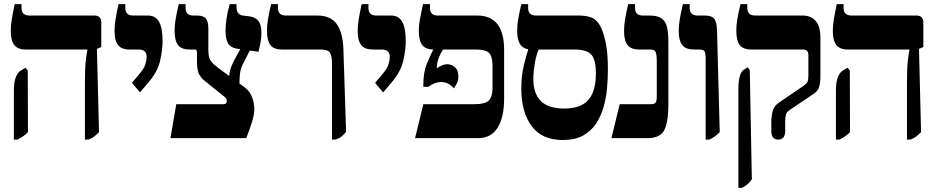

<svg xmlns="http://www.w3.org/2000/svg" viewBox="-20 -667 4522 927"><path d="M390 7V-266Q390 -339 394 -373Q398 -407 402 -426V-428H104Q66 -428 49 -449.5Q32 -471 32 -517Q32 -543 36.5 -571.5Q41 -600 51 -647H84V-628Q84 -592 123 -592H436Q469 -592 469 -558V-440L448 -431L458 -29Q444 -15 434 -7.5Q424 0 407 7ZM47 7V-232Q47 -272 57 -296Q67 -320 83 -328L103 -340L114 -327L115 -29Q102 -16 91 -8.5Q80 -1 64 7Z M656 -221 617 -267 654 -311Q676 -337 682 -357.5Q688 -378 688 -392Q688 -428 649 -428H605Q567 -428 550 -449.5Q533 -471 533 -517Q533 -543 537.5 -571.5Q542 -600 552 -647H585V-628Q585 -592 624 -592H695Q730 -592 747.5 -562.5Q765 -533 765 -468Q765 -430 754 -377.5Q743 -325 701 -274Z M803 0 831 -164H1060Q1067 -164 1071 -168Q1075 -172 1075 -180Q1075 -190 1065 -199L968 -277Q949 -292 940 -311.5Q931 -331 931 -373V-412Q931 -428 922 -428H895Q856 -428 839.5 -449.5Q823 -471 823 -519Q823 -543 827.5 -571.5Q832 -600 843 -647H876V-628Q876 -592 913 -592H931Q962 -592 974 -577.5Q986 -563 986 -528V-425Q986 -406 989 -393Q992 -380 1002 -367.5Q1012 -355 1035 -338L1087 -300Q1087 -321 1097 -346Q1107 -371 1120 -393L1140 -430L1124 -432Q1093 -437 1081 -457.5Q1069 -478 1069 -518Q1069 -543 1073.5 -575.5Q1078 -608 1089 -647H1122V-631Q1122 -597 1152 -592L1185 -588Q1216 -583 1229 -564.5Q1242 -546 1242 -508Q1242 -483 1238 -462Q1234 -441 1228 -417L1186 -423L1159 -370Q1143 -342 1139.5 -317Q1136 -292 1136 -264L1159 -247Q1182 -230 1192 -209Q1202 -188 1205 -169.5Q1208 -151 1208 -142Q1208 -114 1196 -76Q1184 -38 1169 0Z M1583 7V-359Q1583 -397 1573 -412.5Q1563 -428 1527 -428H1341Q1302 -428 1285.5 -449.5Q1269 -471 1269 -519Q1269 -544 1273.5 -572Q1278 -600 1289 -647H1322V-629Q1322 -592 1360 -592H1512Q1575 -592 1605 -552Q1635 -512 1638 -429L1651 -30Q1638 -15 1628 -7Q1618 1 1600 7Z M1830 -221 1791 -267 1828 -311Q1850 -337 1856 -357.5Q1862 -378 1862 -392Q1862 -428 1823 -428H1779Q1741 -428 1724 -449.5Q1707 -471 1707 -517Q1707 -543 1711.5 -571.5Q1716 -600 1726 -647H1759V-628Q1759 -592 1798 -592H1869Q1904 -592 1921.5 -562.5Q1939 -533 1939 -468Q1939 -430 1928 -377.5Q1917 -325 1875 -274Z M1984 0 2024 -164H2273Q2322 -164 2340 -182Q2358 -200 2358 -243V-348Q2358 -395 2341 -411.5Q2324 -428 2276 -428H2119Q2109 -414 2099 -389Q2089 -364 2089 -340V-337Q2099 -345 2113 -351Q2127 -357 2139 -357Q2160 -357 2176.5 -342.5Q2193 -328 2193 -297Q2193 -275 2184 -261Q2175 -247 2172 -240Q2160 -254 2144.5 -262.5Q2129 -271 2110 -271Q2079 -271 2049 -248H2024V-258Q2024 -319 2041 -359.5Q2058 -400 2071 -426V-428Q2034 -429 2018 -450.5Q2002 -472 2002 -518Q2002 -543 2007 -571.5Q2012 -600 2022 -647H2056V-629Q2056 -592 2093 -592H2284Q2414 -592 2414 -426V-192Q2414 -99 2382 -49.5Q2350 0 2289 0Z M2697 9Q2597 9 2547 -58Q2497 -125 2497 -239Q2497 -304 2509.5 -353Q2522 -402 2530 -427V-429Q2502 -434 2489.5 -456Q2477 -478 2477 -519Q2477 -545 2481.5 -572.5Q2486 -600 2497 -647H2530V-628Q2530 -592 2568 -592H2773Q2806 -592 2830 -584.5Q2854 -577 2871 -553Q2888 -529 2900 -480Q2909 -444 2912 -407.5Q2915 -371 2915 -333Q2915 -290 2911 -243Q2907 -196 2894.5 -151.5Q2882 -107 2858 -70.5Q2834 -34 2795 -12.5Q2756 9 2697 9ZM2555 -286Q2555 -215 2591.5 -179Q2628 -143 2704 -143Q2784 -143 2820.5 -184.5Q2857 -226 2857 -313Q2857 -380 2834.5 -404Q2812 -428 2754 -428H2581Q2569 -403 2562 -360.5Q2555 -318 2555 -286Z M2932 0 2972 -164H3125Q3140 -164 3145.5 -172Q3151 -180 3151 -200V-369Q3151 -404 3145.5 -416Q3140 -428 3119 -428H3065Q3027 -428 3010 -449.5Q2993 -471 2993 -517Q2993 -543 2997.5 -571.5Q3002 -600 3013 -647H3046V-629Q3046 -592 3084 -592H3115Q3155 -592 3174.5 -578Q3194 -564 3200.5 -535.5Q3207 -507 3207 -464V-162Q3207 -79 3187.5 -39.5Q3168 0 3106 0Z M3387 7V-383Q3387 -409 3382 -418.5Q3377 -428 3355 -428H3330Q3291 -428 3274 -449.5Q3257 -471 3257 -517Q3257 -543 3261.5 -571Q3266 -599 3277 -647H3310V-629Q3310 -592 3348 -592H3384Q3416 -592 3428.5 -576.5Q3441 -561 3442 -515L3455 -29Q3440 -14 3428 -6Q3416 2 3404 7Z M3737 7Q3704 7 3704 -35V-76Q3704 -107 3711 -131.5Q3718 -156 3740 -171L3863 -255Q3876 -265 3879.5 -274Q3883 -283 3883 -302V-401Q3883 -428 3857 -428H3608Q3568 -428 3551.5 -449.5Q3535 -471 3535 -519Q3535 -544 3539.5 -572Q3544 -600 3555 -647H3588V-629Q3588 -592 3626 -592H3855Q3895 -592 3918 -566Q3941 -540 3941 -486V-300Q3941 -267 3935 -247.5Q3929 -228 3910 -215L3794 -137Q3778 -126 3774.5 -113.5Q3771 -101 3771 -78V-35Q3771 7 3737 7ZM3545 240V-234Q3545 -276 3552 -299.5Q3559 -323 3572 -331L3590 -342L3600 -329L3610 199Q3598 216 3587 224.5Q3576 233 3562 240Z M4359 7V-266Q4359 -339 4363 -373Q4367 -407 4371 -426V-428H4073Q4035 -428 4018 -449.5Q4001 -471 4001 -517Q4001 -543 4005.5 -571.5Q4010 -600 4020 -647H4053V-628Q4053 -592 4092 -592H4405Q4438 -592 4438 -558V-440L4417 -431L4427 -29Q4413 -15 4403 -7.5Q4393 0 4376 7ZM4016 7V-232Q4016 -272 4026 -296Q4036 -320 4052 -328L4072 -340L4083 -327L4084 -29Q4071 -16 4060 -8.5Q4049 -1 4033 7Z"/></svg>

Font: Noto Serif Hebrew Condensed ExtraBold
Style: Regular
Weight: 800
Width: 3
Designer: Monotype Design Team
Foundry: Monotype Imaging Inc.
Version: Version 2.004; ttfautohint (v1.8.4.7-5d5b)